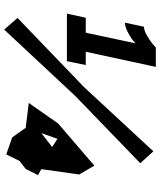

<svg xmlns="http://www.w3.org/2000/svg" viewBox="58 -830 780 937"><g transform="rotate(90 448.5 -361.0)"><path d="M297 -389 278 -297H46L66 -389H139L191 -632Q176 -616 143.5 -598Q111 -580 90 -580L110 -673Q127 -673 152.5 -687.5Q178 -702 194 -715.5Q210 -729 211 -731H306L232 -389ZM67 -56 404 -380 718 -719 776 -655 449 -339 124 9ZM650 -30 603 -96 482 -111 582 -254 788 -431 831 -357 805 -172 834 -156 804 -96 765 -66 733 -1ZM629 -172 697 -225 657 -251Z"/></g></svg>

Font: Raleway-v4020 ExtraBold
Style: Italic
Weight: 800
Italic angle: -12°
Designer: Matt McInerney, Pablo Impallari, Rodrigo Fuenzalida
Foundry: Matt McInerney, Pablo Impallari, Rodrigo Fuenzalida
Version: Version 4.020;PS 004.020;hotconv 1.0.88;makeotf.lib2.5.64775